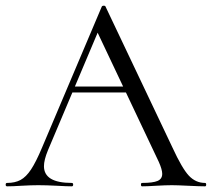

<svg xmlns="http://www.w3.org/2000/svg" viewBox="-24 -657 747 677"><path d="M228 -352H434L441 -331H213ZM699 0Q680 0 640 -2Q600 -4 582 -4Q560 -4 526 -2Q494 0 477 0Q473 0 473 -6Q473 -12 477 -12Q515 -12 531.5 -19Q548 -26 548 -44Q548 -59 536 -86L314 -555L339 -586L145 -127Q131 -93 131 -71Q131 -12 229 -12Q234 -12 234 -6Q234 0 229 0Q211 0 177 -2Q139 -4 111 -4Q85 -4 51 -2Q21 0 1 0Q-4 0 -4 -6Q-4 -12 1 -12Q29 -12 48.5 -22.5Q68 -33 85.5 -59.5Q103 -86 124 -136L335 -634Q337 -637 342 -637Q347 -637 348 -634L584 -137Q618 -63 642 -37.5Q666 -12 699 -12Q703 -12 703 -6Q703 0 699 0Z"/></svg>

Font: Cormorant
Style: Regular
Weight: 400
Designer: Christian Thalmann (Catharsis Fonts)
Foundry: Catharsis Fonts
Version: Version 4.000